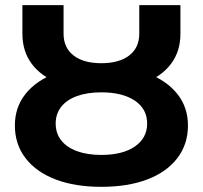

<svg xmlns="http://www.w3.org/2000/svg" viewBox="-20 -720 792 750"><path d="M375.5 9.8Q273 9.8 197.1 -19.1Q121.2 -48.1 79.7 -102.2Q38.1 -156.4 38.1 -230Q38.1 -300.9 79.7 -353.1Q121.3 -405.3 197.1 -434Q273 -462.7 375.5 -462.7Q479.7 -462.7 555.4 -434Q631 -405.3 672.6 -353.1Q714.2 -300.9 714.2 -230Q714.2 -156.4 672.7 -102.2Q631.3 -48.1 555.5 -19.1Q479.7 9.8 375.5 9.8ZM375.6 -114.8Q459 -114.8 506.9 -147.8Q554.8 -180.8 554.8 -237.6Q554.8 -294.3 506.8 -326.8Q458.9 -359.3 375.5 -359.3Q320.7 -359.3 280.6 -344.7Q240.4 -330 219 -302.6Q197.5 -275.2 197.5 -237.8Q197.5 -199.5 218.8 -172.1Q240.2 -144.6 280.4 -129.7Q320.7 -114.8 375.6 -114.8ZM375.5 -369.6Q279.2 -369.6 210.1 -395.3Q141.1 -421 104.3 -470.2Q67.5 -519.3 67.5 -588.1V-700H228.3V-588.5Q228.3 -533.6 267.2 -503.4Q306 -473.1 375.6 -473.1Q445.7 -473.1 484.8 -503.4Q524 -533.6 524 -588.5V-700H684.8V-588.1Q684.8 -519.3 647.7 -470.2Q610.6 -421 541.5 -395.3Q472.3 -369.6 375.5 -369.6Z"/></svg>

Font: Montserrat Alternates Thin
Style: Regular
Weight: 100
Designer: Julieta Ulanovsky
Foundry: Julieta Ulanovsky
Version: Version 9.000